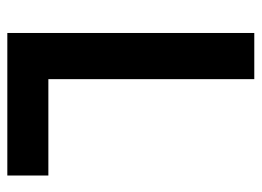

<svg xmlns="http://www.w3.org/2000/svg" viewBox="-115 -599 714 524"><g transform="rotate(90 242.0 -337.0)"><path d="M196 -112H459V0H70V-674H196Z"/></g></svg>

Font: Hind SemiBold
Style: Regular
Weight: 600
Designer: Manushi Parikh, Satya Rajpurohit
Foundry: Indian Type Foundry
Version: Version 2.001;PS 1.0;hotconv 1.0.79;makeotf.lib2.5.61930; tt